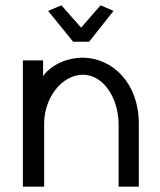

<svg xmlns="http://www.w3.org/2000/svg" viewBox="-20 -702 601 722"><path d="M255 -545H315L407 -661L358 -682L285 -598L211 -682L161 -661ZM426 0H502V-238C502 -387 405 -485 290 -485C234 -485 174 -460 142 -416V-475H66V0H146V-237C146 -336 214 -421 292 -421C369 -421 425 -333 426 -237Z"/></svg>

Font: Mint Spirit
Style: Regular
Weight: 400
Designer: HARENDAL Hirwen
Foundry: Arkandis Digital Foundry.
Version: Version 1.004;FFEdit